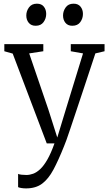

<svg xmlns="http://www.w3.org/2000/svg" viewBox="-20 -796 606 1066"><path d="M124.5 250Q111 250 98.8 248Q86.5 246 80.5 243V169.5Q86.5 172.5 99.8 174Q113 175.5 126 175.5Q145 175.5 164.2 168.5Q183.5 161.5 203.5 142.8Q223.5 124 243.2 89.5Q263 55 282.5 0H239.5L50.5 -498.5L4 -511.5V-551H220.5V-511.5L142 -499.5L248.5 -188L298 -32.5L345.5 -188.5L441 -499.5L373 -511.5V-551H560.5V-511.5L509.5 -499.5Q475 -394.5 448.5 -315Q422 -235.5 402.8 -178Q383.5 -120.5 370.5 -81.5Q357.5 -42.5 349 -19Q340.5 4.5 335.5 16Q304.5 93.5 276.8 145.5Q249 197.5 213.8 223.8Q178.5 250 124.5 250ZM177.5 -653Q153 -653 139.5 -669.5Q126 -686 126 -710Q126 -734.5 141 -755Q156 -775.5 184.5 -775.5H185.5Q210.5 -775.5 223.5 -759Q236.5 -742.5 236.5 -718.5Q236.5 -693.5 221.8 -673.2Q207 -653 178.5 -653ZM381 -653Q356.5 -653 343.2 -669.5Q330 -686 330 -710Q330 -734.5 344.8 -755Q359.5 -775.5 388 -775.5H389Q414 -775.5 427.2 -759Q440.5 -742.5 440.5 -718.5Q440.5 -693.5 425.8 -673.2Q411 -653 382 -653Z"/></svg>

Font: Merriweather 28pt Light
Style: Regular
Weight: 300
Version: Version 2.100